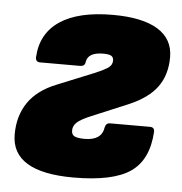

<svg xmlns="http://www.w3.org/2000/svg" viewBox="-44 -554 575 608"><g transform="rotate(5 244.0 -250.0)"><path d="M211 12Q14 12 14 -108Q14 -167 43 -209.5Q72 -252 132 -276L250 -324Q283 -338 293.5 -346.5Q304 -355 304 -368Q304 -378 297 -382.5Q290 -387 271 -387Q223 -387 218 -356Q217 -342 201 -342H74Q60 -342 60 -357Q64 -433 123 -472.5Q182 -512 291 -512Q385 -512 434 -482Q483 -452 483 -394Q483 -338 455 -299.5Q427 -261 366 -235L249 -186Q218 -173 206 -162Q194 -151 194 -136Q194 -123 203.5 -118Q213 -113 236 -113Q290 -113 296 -155Q299 -169 312 -169H439Q453 -169 453 -155Q448 -65 392 -26.5Q336 12 211 12Z"/></g></svg>

Font: Sofia Sans ExtraBlack
Style: Italic
Weight: 1000
Italic angle: -9°
Designer: Botio Nikoltchev, Ani Petrova
Foundry: lettersoup
Version: Version 4.100; ttfautohint (v1.8.4.7-5d5b)